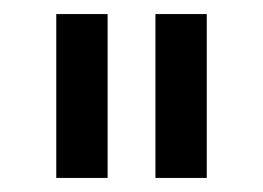

<svg xmlns="http://www.w3.org/2000/svg" viewBox="-20 -720 374 273"><path d="M60 -700H133V-467H60ZM201 -700H274V-467H201Z"/></svg>

Font: Montserrat
Style: Regular
Weight: 400
Designer: Julieta Ulanovsky
Foundry: Julieta Ulanovsky
Version: Version 6.001